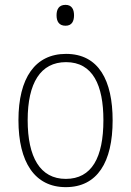

<svg xmlns="http://www.w3.org/2000/svg" viewBox="-20 -761 540 791"><path d="M250 -655C277 -655 285 -675 285 -698C285 -722 276 -741 250 -741C222 -741 213 -722 213 -698C213 -673 223 -655 250 -655ZM251 10C381 10 444 -93 444 -265C444 -429 387 -539 252 -539C125 -539 56 -440 56 -266C56 -93 123 10 251 10ZM251 -24C145 -24 94 -114 94 -266C94 -419 147 -505 252 -505C363 -505 406 -409 406 -266C406 -112 358 -24 251 -24Z"/></svg>

Font: Noto Sans Mono ExtraCondensed ExtraLight
Style: Regular
Weight: 200
Width: 2
Designer: Monotype Design Team
Foundry: Monotype Imaging Inc.
Version: Version 2.014